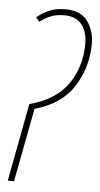

<svg xmlns="http://www.w3.org/2000/svg" viewBox="-53 -758 411 791"><g transform="rotate(5 153.0 -362.0)"><path d="M10 0H36L94 -304Q206 -336 256 -416.5Q306 -497 306 -593Q306 -644 278 -684Q250 -724 186 -724Q143 -724 115.5 -710.5Q88 -697 68 -681L82 -663Q102 -679 126 -689Q150 -699 184 -699Q231 -699 255 -669Q279 -639 279 -589Q279 -495 229.5 -423Q180 -351 71 -322Z"/></g></svg>

Font: Noto Sans Display Condensed Thin
Style: Italic
Weight: 250
Width: 3
Italic angle: -12°
Designer: Monotype Design Team
Foundry: Monotype Imaging Inc.
Version: Version 1.900